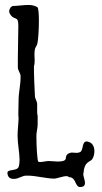

<svg xmlns="http://www.w3.org/2000/svg" viewBox="-20 -720 411 775"><path d="M132 -227V-253C130 -259 130 -265 130 -271V-300C130 -311 121 -322 121 -332C119 -372 117 -412 117 -451C119 -459 120 -467 120 -475C120 -483 119 -492 119 -501C119 -508 120 -515 121 -522C123 -530 130 -537 131 -545C134 -557 137 -600 137 -636C137 -664 135 -688 131 -691C119 -698 107 -700 94 -700C74 -700 53 -696 34 -696C25 -696 17 -684 17 -674C17 -671 18 -669 19 -666C37 -633 54 -661 54 -616C54 -571 52 -527 52 -482V-448C52 -435 63 -425 63 -413V-407C63 -377 55 -346 55 -315C55 -299 54 -280 54 -263C54 -256 54 -249 55 -243L54 -224C53 -206 51 -191 51 -171C51 -139 59 -103 59 -75C59 -64 58 -55 55 -46C49 -29 11 -38 10 -23C10 -9 17 2 34 2H38C54 2 70 -11 85 -11H93C125 -11 167 1 200 1C208 1 234 -9 248 -9C253 -9 256 -8 258 -5C289 -5 281 35 304 35C307 35 310 34 315 33C321 30 323 25 323 18C323 7 316 -8 316 -18C316 -19 317 -20 317 -21C320 -69 343 -65 352 -77C358 -86 361 -98 361 -110C361 -127 354 -144 335 -148C333 -149 331 -149 330 -149C309 -149 318 -113 303 -106C299 -104 294 -103 290 -103C284 -103 278 -104 272 -104C269 -104 266 -104 263 -103C228 -91 269 -68 211 -68C202 -68 191 -70 177 -70H175C168 -70 152 -66 142 -66C139 -66 136 -67 135 -67C130 -69 127 -134 127 -167C127 -176 127 -183 128 -185C131 -209 132 -203 132 -227Z"/></svg>

Font: Ancial
Style: Regular
Weight: 400
Designer: Daytona Mess (Anne-Dauphine Borione)
Foundry: Daytona Mess (Anne-Dauphine Borione)
Version: Version 1.000;Glyphs 3.2 (3192)